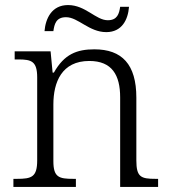

<svg xmlns="http://www.w3.org/2000/svg" viewBox="-20 -739 672 759"><path d="M400 -612C462 -612 486 -661 490 -712H455C451 -685 444 -659 406 -659C359 -659 318 -719 249 -719C184 -719 160 -665 156 -616H191C195 -643 201 -671 241 -671C289 -671 332 -612 400 -612ZM33 0H280V-32H270C213 -32 191 -38 191 -102V-326C191 -414 224 -498 333 -498C423 -498 455 -442 455 -354V0H605V-32H595C537 -32 519 -39 519 -105V-353C519 -485 462 -544 353 -544C284 -544 234 -525 193 -452H188L180 -536H38V-504H53C104 -504 127 -497 127 -433V-105C127 -39 105 -32 47 -32H33Z"/></svg>

Font: Noto Serif Tamil Light
Style: Italic
Weight: 300
Italic angle: -12°
Designer: Indian Type Foundry, Tom Grace, and the Monotype Design Team
Foundry: Monotype Imaging Inc.
Version: Version 2.003